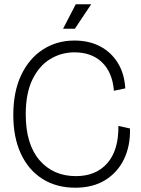

<svg xmlns="http://www.w3.org/2000/svg" viewBox="-20 -862 659 895"><path d="M331 13Q243 13 178 -28Q113 -69 77.5 -145Q42 -221 42 -326Q42 -435 79 -512.5Q116 -590 180.5 -631.5Q245 -673 327 -673Q395 -673 446.5 -646Q498 -619 529 -569Q560 -519 564 -450L511 -439Q504 -525 455.5 -571.5Q407 -618 327 -618Q266 -618 214.5 -587Q163 -556 131.5 -492Q100 -428 100 -329Q100 -190 164 -115.5Q228 -41 334 -41Q427 -41 480 -101Q533 -161 532 -275L586 -263Q588 -182 558 -120Q528 -58 470.5 -22.5Q413 13 331 13ZM329 -728H274L333 -842H405Z"/></svg>

Font: Bricolage Grotesque 48pt ExtraLight
Style: Regular
Weight: 200
Designer: Mathieu Triay
Foundry: Atelier Triay
Version: Version 1.000; ttfautohint (v1.8.4.7-5d5b);gftools[0.9.32]